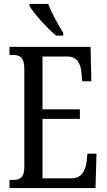

<svg xmlns="http://www.w3.org/2000/svg" viewBox="-20 -951 539 971"><path d="M264 -771H300V-784C277 -822 240 -886 224 -931H129V-921C149 -886 219 -807 264 -771ZM28 0H463L468 -174H422L418 -132C412 -88 392 -49 341 -49H195V-350H384V-398H195V-665H322C371 -665 389 -626 392 -582L396 -540H442L438 -714H28V-673H45C78 -673 103 -664 103 -602V-107C103 -52 81 -41 45 -41H28Z"/></svg>

Font: Noto Serif Devanagari ExtraCondensed
Style: Regular
Weight: 400
Width: 2
Designer: Universal Thirst, Indian Type Foundry and the Monotype Design Team
Foundry: Monotype Imaging Inc.
Version: Version 2.004